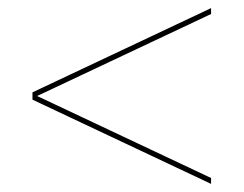

<svg xmlns="http://www.w3.org/2000/svg" viewBox="-20 -624 600 473"><path d="M60 -378.5V-396.5L500 -604V-589.5L71.5 -387.5L500 -185.5V-171Z"/></svg>

Font: Bodoni Moda 16pt
Style: Regular
Weight: 400
Version: Version 2.3